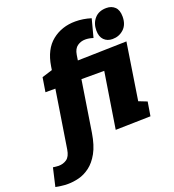

<svg xmlns="http://www.w3.org/2000/svg" viewBox="-319 -947 1202 1329"><g transform="rotate(-20 282.5 -282.0)"><path d="M585 -592Q547 -592 523 -616Q499 -640 499 -686Q499 -739 530 -774Q561 -809 617 -809Q655 -809 679 -786Q703 -763 703 -715Q703 -656 668.5 -624Q634 -592 585 -592ZM-47 245Q-75 245 -98.5 241.5Q-122 238 -138 235L-107 101Q-97 102 -86.5 103.5Q-76 105 -66 105Q-32 105 -6 87Q20 69 28 19L95 -405H22L39 -510L116 -534L120 -560Q139 -680 211 -737.5Q283 -795 383 -795Q440 -795 498 -777L463 -644Q433 -654 405 -654Q373 -654 347 -636Q321 -618 314 -574L308 -535L669 -544L604 -127L665 -103L648 0L390 6L455 -405H287L228 -30Q214 57 184 111Q154 165 114.5 194.5Q75 224 33 234.5Q-9 245 -47 245Z"/></g></svg>

Font: Bitter Black
Style: Italic
Weight: 900
Italic angle: -9°
Designer: Sol Matas, and Bitter project Authors
Foundry: Sol Matas
Version: Version 2.001